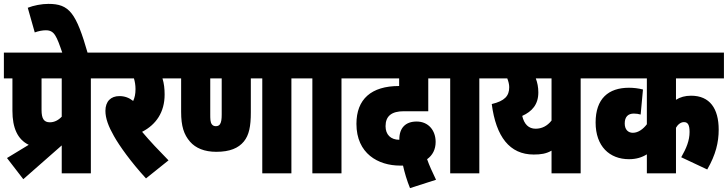

<svg xmlns="http://www.w3.org/2000/svg" viewBox="-20 -893 3749 989"><path d="M16 -79 100 30 298 -144V0H448V-489H514V-622H0V-489H44V-322C44 -235 70 -175 128 -147ZM298 -489V-292C280 -273 259 -263 237 -263C206 -263 194 -282 194 -327V-489Z M303 -615H433C372 -828 337 -873 229 -873C195 -873 153 -865 123 -853L159 -726C178 -733 199 -737 216 -737C260 -737 271 -709 303 -615Z M848 -67C797 -119 754 -164 712 -214C784 -251 828 -315 828 -406C828 -436 825 -463 817 -489H878V-622H502V-489H670C675 -472 678 -454 678 -434C678 -409 674 -390 666 -373C644 -390 622 -398 595 -398C551 -398 523 -371 523 -322C523 -283 539 -241 567 -192C595 -142 654 -59 732 26Z M1481 -489H1547V-622H866V-489H913V-317C913 -243 927 -200 959 -163C988 -130 1033 -111 1094 -111C1164 -111 1208 -130 1236 -164C1263 -197 1272 -242 1272 -314V-489H1331V0H1481ZM1092 -243C1082 -243 1075 -247 1071 -253C1063 -264 1063 -282 1063 -304V-489H1122V-303C1122 -280 1120 -263 1113 -253C1109 -247 1102 -243 1092 -243Z M1739 -489H1805V-622H1535V-489H1589V0H1739Z M2092 76 2226 33C2207 -7 2191 -41 2180 -73C2208 -93 2224 -123 2224 -162C2224 -220 2188 -267 2126 -267C2070 -267 2037 -235 2037 -176V-173C1992 -173 1966 -200 1966 -243C1966 -295 1997 -320 2060 -320H2186V-489H2257V-622H1793V-489H2036V-450C1892 -450 1816 -382 1816 -255C1816 -102 1928 -40 2041 -40C2046 -40 2051 -40 2056 -40C2064 -4 2076 37 2092 76Z M2449 -489H2515V-622H2245V-489H2299V0H2449Z M3037 -622H2503V-489H2593C2599 -474 2603 -458 2603 -444C2603 -399 2580 -373 2513 -357C2535 -189 2605 -97 2729 -97C2766 -97 2793 -101 2821 -117V0H2971V-489H3037ZM2670 -296C2721 -319 2753 -355 2753 -417C2753 -444 2748 -468 2740 -489H2821V-272C2799 -244 2771 -230 2739 -230C2703 -230 2680 -253 2670 -296Z M3709 -489V-622H3025V-489H3312V-253C3294 -229 3268 -209 3240 -209C3215 -209 3198 -226 3198 -257C3198 -291 3215 -308 3245 -308C3257 -308 3270 -306 3280 -303L3292 -432C3269 -438 3244 -441 3220 -441C3114 -441 3048 -385 3048 -262C3048 -139 3120 -73 3220 -73C3257 -73 3286 -82 3312 -98V0H3462V-235C3471 -251 3486 -264 3503 -264C3523 -264 3532 -250 3532 -213C3532 -170 3516 -130 3489 -83L3623 -20C3667 -96 3682 -160 3682 -225C3682 -334 3636 -400 3540 -400C3509 -400 3484 -393 3462 -379V-489Z"/></svg>

Font: Noto Sans Devanagari ExtraCondensed Black
Style: Regular
Weight: 900
Width: 2
Designer: Jelle Bosma - Monotype Design Team
Foundry: Monotype Imaging Inc.
Version: Version 2.004